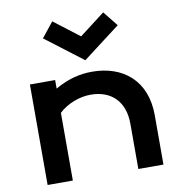

<svg xmlns="http://www.w3.org/2000/svg" viewBox="-95 -994 1032 1084"><g transform="rotate(-10 420.5 -452.5)"><path d="M90.3 0H234.9V-388.2C282.7 -433.6 355 -460 417 -460C536.1 -460 610.4 -386.7 610.4 -259.8V0H754.4V-283.2C754.4 -482.9 624 -586.4 447.8 -586.4C380.9 -586.4 312 -571.3 234.9 -527.3V-576.2H90.3ZM422.4 -656.7 636.7 -819.8 568.4 -905.3 422.4 -793.5 276.4 -905.3 208 -819.8Z"/></g></svg>

Font: Krona One
Style: Regular
Weight: 400
Designer: Yvonne Schüttler
Foundry: Yvonne Schüttler
Version: Version 1.002